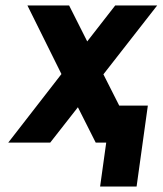

<svg xmlns="http://www.w3.org/2000/svg" viewBox="-20 -520 593 700"><path d="M264 -129 329 0H483L357 -249L553 -500H400L298 -369L232 -500H80L204 -250L10 0H163ZM345 160H478L519 -135H386Z"/></svg>

Font: Unageo
Style: Bold-Italic
Weight: 700
Designer: Richard Sepsi
Foundry: Richard Sepsi
Version: Version 2.000